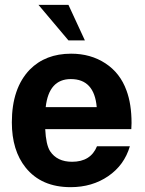

<svg xmlns="http://www.w3.org/2000/svg" viewBox="-20 -763 599 794"><path d="M139 -743H263L331 -596H263ZM523 -229H167Q170 -165 187 -138Q216 -94 278 -94Q355 -94 381 -158H517Q494 -80 427.5 -34.5Q361 11 272 11Q151 11 86 -70Q29 -141 29 -257Q29 -398 103 -475Q168 -541 274 -541Q355 -541 416 -501Q477 -461 503 -389Q524 -333 524 -254Q524 -244 523 -229ZM380 -320Q370 -436 273 -436Q182 -436 169 -320Z"/></svg>

Font: Almarai Bold
Style: Regular
Weight: 700
Designer: Boutros International 2019
Foundry: Created by Boutros International 2019
Version: Version 1.10